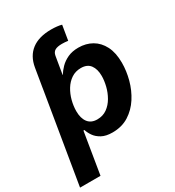

<svg xmlns="http://www.w3.org/2000/svg" viewBox="-235 -860 1084 1190"><g transform="rotate(-30 306.5 -265.0)"><path d="M90.8 -444.5 107.6 -545.9 113.3 -580.1Q126 -655.8 177.7 -695.1Q229.4 -734.4 317.6 -734.4Q339.8 -734.4 358.7 -732.2Q377.7 -730.1 392.1 -726L374.7 -620.6Q363.4 -622.1 352.7 -623Q341.9 -623.8 331.3 -623.8Q297.9 -623.8 281 -613.8Q264.1 -603.8 260 -580.1L254.2 -545.9L237.3 -444.5ZM-16.7 204.1 107.8 -545.9H251.8L235.6 -454H240Q253.5 -476.7 275.7 -499.6Q297.9 -522.4 330.5 -537.6Q363.1 -552.7 407.3 -552.7Q461.3 -552.7 503.6 -528.5Q546 -504.2 570.6 -456.2Q595.1 -408.1 595.1 -336.8Q595.1 -278.4 578.9 -217.5Q562.6 -156.7 529.7 -105.4Q496.8 -54.2 446.9 -22.5Q396.9 9.1 329.7 9.1Q283 9.1 253.5 -7Q224 -23.1 207.9 -46.4Q191.9 -69.7 185.3 -91.7H178.3L129.7 204.1ZM287.9 -108.3Q328.8 -108.3 358.5 -129.7Q388.2 -151.1 407.7 -185Q427.1 -218.9 436.5 -257Q445.9 -295.1 445.9 -328.6Q445.9 -377.4 424.4 -406.4Q402.9 -435.4 357.8 -435.4Q318.8 -435.4 289.2 -415.6Q259.6 -395.8 239.8 -363.5Q220 -331.1 209.9 -292.6Q199.9 -254.2 199.9 -216.9Q199.9 -166.7 222.1 -137.5Q244.4 -108.3 287.9 -108.3Z"/></g></svg>

Font: Inter Variable
Style: Italic
Weight: 400
Italic angle: -9.39999°
Designer: Rasmus Andersson
Foundry: rsms
Version: Version 4.001;git-9221beed3